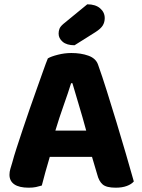

<svg xmlns="http://www.w3.org/2000/svg" viewBox="-20 -861 660 891"><path d="M407 -133H211Q200 -97 190.5 -62Q181 -27 174 0Q161 4 147 7Q133 10 113 10Q69 10 46.5 -5.5Q24 -21 24 -50Q24 -64 28 -77Q32 -90 37 -107Q44 -134 57 -174Q70 -214 85.5 -260.5Q101 -307 118 -356Q135 -405 151 -449.5Q167 -494 180 -531Q193 -568 202 -590Q217 -599 248.5 -607Q280 -615 311 -615Q356 -615 390.5 -602.5Q425 -590 435 -561Q454 -508 476 -438Q498 -368 520.5 -294Q543 -220 564 -148Q585 -76 601 -19Q590 -6 568.5 2Q547 10 517 10Q474 10 456.5 -5Q439 -20 431 -52ZM310 -475Q296 -430 275.5 -372.5Q255 -315 237 -255H380Q363 -318 345.5 -375.5Q328 -433 316 -475ZM385 -841Q423 -841 444.5 -822.5Q466 -804 466 -777Q466 -758 457 -743Q448 -728 423 -712L326 -651Q290 -651 271 -667Q252 -683 252 -705Q252 -717 256 -727.5Q260 -738 274 -750Z"/></svg>

Font: Baloo Paaji 2
Style: Bold
Weight: 700
Designer: Shuchita Grover, Noopur Datye and Ek Type
Foundry: Ek Type
Version: Version 1.640;hotconv 1.0.111;makeotfexe 2.5.65597; ttfautoh